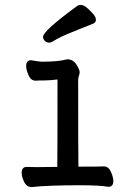

<svg xmlns="http://www.w3.org/2000/svg" viewBox="-20 -739 540 771"><path d="M106.9 12.2Q86.9 12.2 76.9 -8.8Q66.9 -29.8 66.9 -44.9Q66.9 -68.8 87.9 -68.8L127.9 -67.9L210 -68.8Q210.9 -109.9 210.9 -419.9Q181.2 -416 158 -416Q134.8 -416 123 -415Q104 -415 94.5 -437Q85 -459 85 -474.1Q85 -497.1 105 -497.1Q139.2 -491.2 147.9 -491.2Q215.8 -491.2 250 -501Q277.8 -501 293 -469.2Q299.8 -457 299.8 -449.2Q299.8 -440.9 296.9 -434.6Q293.9 -428.2 293.9 -416Q293.9 -128.9 294.9 -69.8Q383.8 -69.8 397 -70.8Q416 -70.8 425.5 -48.8Q435.1 -26.9 435.1 -12.2Q435.1 11.2 415 11.2Q379.9 4.9 304.2 4.9Q171.9 4.9 106.9 12.2ZM178.2 -567.9Q166 -567.9 159.4 -575.4Q152.8 -583 152.8 -590.8Q152.8 -615.2 291 -715.8Q295.9 -719.2 303.2 -719.2Q315.9 -719.2 328.9 -708Q341.8 -696.8 353.5 -683.8Q365.2 -670.9 365.2 -659.2Q365.2 -648.9 354 -644Q310.1 -626 266.6 -608.9Q223.1 -591.8 192.9 -573.2Q185.1 -567.9 178.2 -567.9Z"/></svg>

Font: LXGW WenKai Mono GB Screen
Style: Regular
Weight: 400
Monospace: yes
Designer: LXGW / Fontworks Inc.
Foundry: LXGW / Fontworks Inc.
Version: Version 1.510;January 18,2025